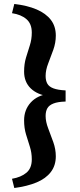

<svg xmlns="http://www.w3.org/2000/svg" viewBox="-20 -733 408 976"><path d="M141.6 77.1Q141.6 43 131.8 12.7Q122.1 -17.6 112.3 -49.8Q102.5 -82 102.5 -121.1Q102.5 -174.8 136.2 -211.9Q169.9 -249 230.5 -256.8V-243.2Q169.9 -251 136.2 -283.7Q102.5 -316.4 102.5 -369.1Q102.5 -408.2 112.3 -440.4Q122.1 -472.7 131.8 -502.9Q141.6 -533.2 141.6 -567.4Q141.6 -612.3 114.3 -635.7Q86.9 -659.2 41 -666L52.7 -712.9Q119.1 -705.1 166 -685.1Q212.9 -665 238.3 -632.3Q263.7 -599.6 263.7 -551.8Q263.7 -515.6 251 -480Q238.3 -444.3 225.1 -410.6Q211.9 -377 211.9 -346.7Q211.9 -323.2 220.7 -307.6Q229.5 -292 252 -283.7Q274.4 -275.4 313.5 -273.4V-216.8Q274.4 -215.8 252 -207Q229.5 -198.2 220.7 -182.6Q211.9 -167 211.9 -143.6Q211.9 -114.3 225.1 -80.1Q238.3 -45.9 251 -10.3Q263.7 25.4 263.7 61.5Q263.7 108.4 238.3 141.6Q212.9 174.8 166 194.3Q119.1 213.9 52.7 222.7L41 175.8Q86.9 168 114.3 145Q141.6 122.1 141.6 77.1Z"/></svg>

Font: Crimson Pro ExtraLight SemiBold
Style: Regular
Weight: 600
Version: Version 1.002